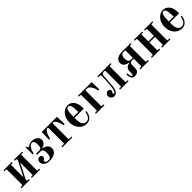

<svg xmlns="http://www.w3.org/2000/svg" viewBox="449 -2022 3577 3577"><g transform="rotate(-45 2237.0 -234.0)"><path d="M40 0H258V-24H226C214 -24 210 -28 210 -40V-58L362 -356V-40C362 -28 358 -24 346 -24H314V0H532V-24H494C482 -24 478 -28 478 -40V-434C478 -446 482 -450 494 -450H532V-474H314V-450H346C358 -450 362 -446 362 -434V-416L210 -118V-434C210 -446 214 -450 226 -450H258V-474H40V-450H78C90 -450 94 -446 94 -434V-40C94 -28 90 -24 78 -24H40Z M622 -106C622 -24 698 12 768 12C896 12 970 -42 970 -122C970 -202 912 -236 842 -250V-256C903 -270 948 -315 948 -366C948 -433 893 -486 792 -486C746 -486 715 -468 697 -455C689 -449 683 -445 678 -445C672 -445 668 -450 666 -456L658 -480H634V-295H658C672 -375 715 -462 775 -462C813 -462 832 -428 832 -364C832 -321 830 -262 778 -262H688V-234H779C829 -234 842 -183 842 -133C842 -56 818 -12 772 -12C730 -12 694 -24 694 -58C694 -70 703 -78 715 -86C736 -99 742 -112 742 -131C742 -155 720 -178 688 -178C652 -178 622 -146 622 -106Z M1042 -276H1070C1070 -276 1076 -314 1098 -369C1113 -406 1142 -450 1174 -450C1186 -450 1190 -448 1190 -434V-40C1190 -28 1186 -24 1174 -24H1118V0H1378V-24H1322C1310 -24 1306 -28 1306 -40V-434C1306 -448 1310 -450 1322 -450C1354 -450 1383 -406 1398 -369C1420 -314 1426 -276 1426 -276H1454L1448 -474H1048Z M1538 -237C1538 -100 1623 12 1751 12C1865 12 1905 -88 1912 -162H1886C1879 -94 1842 -18 1771 -18C1726 -18 1689 -50 1677 -99C1666 -138 1666 -177 1666 -228H1910C1910 -240 1910 -296 1903 -328C1884 -422 1822 -486 1740 -486C1629 -486 1538 -381 1538 -237ZM1666 -256C1666 -386 1678 -462 1730 -462C1782 -462 1794 -386 1794 -256Z M2002 0H2226V-24H2188C2176 -24 2172 -28 2172 -40V-434C2172 -446 2176 -450 2188 -450H2217C2261 -450 2296 -402 2312 -365C2336 -310 2340 -276 2340 -276H2368L2362 -474H2002V-450H2040C2052 -450 2056 -446 2056 -434V-40C2056 -28 2052 -24 2040 -24H2002Z M2392 -72C2392 -29 2424 12 2477 12C2554 12 2584 -68 2590 -181L2603 -378C2606 -424 2617 -450 2651 -450H2676C2688 -450 2692 -446 2692 -434V-40C2692 -28 2688 -24 2676 -24H2638V0H2862V-24H2824C2812 -24 2808 -28 2808 -40V-434C2808 -446 2812 -450 2824 -450H2862V-474H2512V-450H2549C2575 -450 2577 -428 2577 -411C2577 -386 2576 -363 2573 -314L2565 -189C2557 -63 2527 -28 2505 -28C2498 -28 2490 -32 2490 -43C2490 -52 2493 -56 2499 -63C2507 -72 2514 -83 2514 -98C2514 -116 2501 -146 2461 -146C2424 -146 2392 -114 2392 -72Z M2922 -120C2922 -42 2939 18 3013 18C3076 18 3120 -14 3120 -82V-158C3120 -199 3138 -228 3187 -228H3226V-40C3226 -28 3222 -24 3210 -24H3172V0H3396V-24H3358C3346 -24 3342 -28 3342 -40V-434C3342 -446 3346 -450 3358 -450H3390V-474H3159C3052 -474 2986 -425 2986 -351C2986 -287 3035 -250 3118 -236V-231C3055 -221 3004 -194 3004 -112V-51C3004 -32 2995 -24 2982 -24C2955 -24 2948 -74 2948 -120ZM3106 -351C3106 -406 3120 -450 3173 -450H3209C3222 -450 3226 -446 3226 -434V-252H3173C3120 -252 3106 -297 3106 -351Z M3476 0H3694V-24H3662C3650 -24 3646 -28 3646 -40V-234H3792V-40C3792 -28 3788 -24 3776 -24H3744V0H3962V-24H3924C3912 -24 3908 -28 3908 -40V-434C3908 -446 3912 -450 3924 -450H3962V-474H3744V-450H3776C3788 -450 3792 -446 3792 -434V-262H3646V-434C3646 -446 3650 -450 3662 -450H3694V-474H3476V-450H3514C3526 -450 3530 -446 3530 -434V-40C3530 -28 3526 -24 3514 -24H3476Z M4050 -237C4050 -100 4135 12 4263 12C4377 12 4417 -88 4424 -162H4398C4391 -94 4354 -18 4283 -18C4238 -18 4201 -50 4189 -99C4178 -138 4178 -177 4178 -228H4422C4422 -240 4422 -296 4415 -328C4396 -422 4334 -486 4252 -486C4141 -486 4050 -381 4050 -237ZM4178 -256C4178 -386 4190 -462 4242 -462C4294 -462 4306 -386 4306 -256Z"/></g></svg>

Font: Old Standard
Style: Bold
Weight: 700
Designer: Alexey Kryukov <alexios@thessalonica.org.ru>
Version: Version 2.0.2